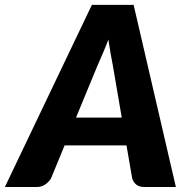

<svg xmlns="http://www.w3.org/2000/svg" viewBox="-66 -748 754 768"><path d="M421 -277.5 385.5 -485.5Q381.5 -505 376.8 -531.8Q372 -558.5 367.5 -589.5Q355.5 -558 343.8 -531.2Q332 -504.5 323.5 -484.5L238 -277.5ZM637.5 0H511.5Q490.5 0 478.8 -9.8Q467 -19.5 462.5 -35.5L440 -166.5H192.5L138.5 -35.5Q131.5 -22 116.2 -11Q101 0 81.5 0H-46.5L301.5 -728.5H468.5Z"/></svg>

Font: Lato ExtraBold
Style: Italic
Weight: 800
Italic angle: -7°
Designer: Lukasz Dziedzic with Adam Twardoch and Botio Nikoltchev
Foundry: tyPoland Lukasz Dziedzic
Version: Version 2.015; 2015-08-06; http://www.latofonts.com/